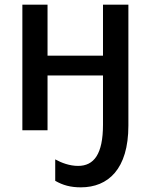

<svg xmlns="http://www.w3.org/2000/svg" viewBox="-20 -559 638 824"><path d="M531 -539H422V-320H184V-539H76V0H184V-235H422V-24C422 103 383 153 315 153C279 153 244 140 217 125V217C250 236 283 245 327 245C444 245 531 167 531 -20Z"/></svg>

Font: Noto Sans Thai Medium
Style: Regular
Weight: 500
Designer: Monotype Design Team
Foundry: Monotype Imaging Inc.
Version: Version 1.901